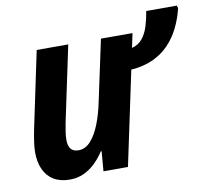

<svg xmlns="http://www.w3.org/2000/svg" viewBox="-73 -707 873 799"><g transform="rotate(-10 363.5 -308.0)"><path d="M160.6 9.8Q120.1 9.8 92.5 -6.8Q64.9 -23.4 50.8 -54.2Q36.6 -85 36.6 -127Q36.6 -145.5 40.3 -170.9Q43.9 -196.3 49.3 -222.7L117.2 -545.4H250.5L182.6 -224.1Q178.7 -204.6 176.3 -187Q173.8 -169.4 173.8 -155.8Q173.8 -129.9 184.3 -116.9Q194.8 -104 216.8 -104Q245.1 -104 267.3 -128.2Q289.6 -152.3 306.4 -194.3Q323.2 -236.3 334 -289.6L388.7 -545.4H522L509.3 -484.9Q537.1 -492.2 553.7 -512.7Q570.3 -533.2 579.6 -562.7Q588.9 -592.3 594.2 -626H723.1L727.1 -615.2Q716.8 -572.3 698.2 -534.4Q679.7 -496.6 651.4 -466.8Q623 -437 583.3 -418.7Q543.5 -400.4 490.7 -396.5L406.7 0H303.2L310.1 -83.5H306.6Q288.6 -55.7 266.4 -34.7Q244.1 -13.7 217.8 -2Q191.4 9.8 160.6 9.8Z"/></g></svg>

Font: Open Sans SemiCondensed
Style: Bold Italic
Weight: 700
Width: 4
Italic angle: -12°
Designer: Monotype Design Team
Foundry: Monotype Imaging Inc.
Version: Version 3.003